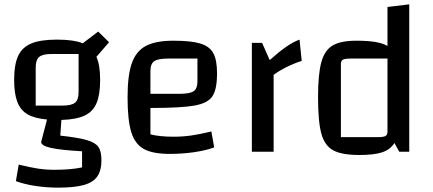

<svg xmlns="http://www.w3.org/2000/svg" viewBox="-20 -697 1990 882"><path d="M446 39Q446 86 427 113.5Q408 141 364.5 153Q321 165 247 165Q193 165 141.5 157Q90 149 53 135L66 59Q118 72 154.5 77.5Q191 83 229 83Q306 83 357 72V-2Q255 -8 212 -18Q169 -28 169 -45L196 -148Q139 -153 106.5 -172Q74 -191 59.5 -229Q45 -267 45 -330Q45 -401 63.5 -440.5Q82 -480 124 -497.5Q166 -515 242 -515Q319 -515 360 -498L431 -552L481 -503L423 -436Q440 -398 440 -330Q440 -262 423.5 -223Q407 -184 368.5 -166Q330 -148 262 -146L257 -74Q340 -65 379 -53.5Q418 -42 432 -22Q446 -2 446 39ZM144 -212H268Q309 -212 325 -225.5Q341 -239 341 -274V-449H217Q176 -449 160 -435.5Q144 -422 144 -387Z M951 -93 964 -20Q927 -6 872.5 2Q818 10 760 10Q682 10 641 -12.5Q600 -35 583 -90Q566 -145 566 -250Q566 -351 585.5 -406.5Q605 -462 650 -486Q695 -510 777 -510Q858 -510 900.5 -497Q943 -484 960 -452.5Q977 -421 977 -360Q977 -287 956 -255Q935 -223 873.5 -212Q812 -201 671 -201V-80Q711 -69 778 -69Q819 -69 858 -74.5Q897 -80 951 -93ZM671 -370V-266H803Q852 -266 869.5 -278Q887 -290 887 -324V-428H754Q706 -428 688.5 -416Q671 -404 671 -370Z M1219 -421Q1264 -461 1296 -483Q1328 -505 1356 -515L1366 -417Q1333 -407 1297.5 -389.5Q1262 -372 1237 -353V0H1137V-500H1184Z M1860 -677V0H1814L1792 -40Q1772 -9 1734.5 3Q1697 15 1631 15Q1551 15 1511.5 -6Q1472 -27 1456.5 -82Q1441 -137 1441 -250Q1441 -356 1456 -411Q1471 -466 1508 -488Q1545 -510 1617 -510Q1668 -510 1702.5 -504.5Q1737 -499 1760 -486V-665ZM1760 -428H1592Q1565 -428 1555.5 -423Q1546 -418 1546 -403V-67H1714Q1741 -67 1750.5 -72Q1760 -77 1760 -92Z"/></svg>

Font: Changa
Style: Regular
Weight: 400
Designer: Eduardo Rodriguez Tunni
Foundry: Eduardo Rodriguez Tunni
Version: Version 2.002; ttfautohint (v1.5.10-5e6f)